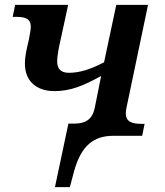

<svg xmlns="http://www.w3.org/2000/svg" viewBox="-20 -556 676 786"><path d="M205 210H266L283 146C312 40 364 0 443 0H562L572 -49H560C521 -49 495 -57 495 -92C495 -99 496 -107 498 -116L586 -536H456L406 -301C348 -271 305 -258 262 -258C228 -258 214 -275 214 -306C214 -325 221 -364 228 -393L259 -536H42L32 -487H46C84 -487 106 -479 106 -447C106 -436 103 -417 98 -393C89 -354 82 -328 82 -295C82 -229 124 -183 203 -183C271 -183 325 -207 394 -245L368 -115C357 -61 323 -50 283 -50H260Z"/></svg>

Font: Noto Serif SemiBold
Style: Italic
Weight: 600
Italic angle: -12°
Designer: Monotype Design Team
Foundry: Monotype Imaging Inc.
Version: Version 2.014